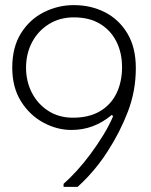

<svg xmlns="http://www.w3.org/2000/svg" viewBox="-20 -732 592 752"><path d="M512 -465Q512 -546 479 -601Q446 -656 391 -684Q336 -712 269 -712Q207 -712 151.5 -684Q96 -656 62 -601.5Q28 -547 28 -467Q28 -390 62 -335.5Q96 -281 149.5 -252Q203 -223 260 -223Q304 -223 343 -237.5Q382 -252 418 -282L423 -277Q409 -243 385.5 -204.5Q362 -166 335 -129.5Q308 -93 280 -62.5Q252 -32 229 -12V0H284Q305 -19 325.5 -41Q346 -63 365.5 -88Q385 -113 402 -140Q450 -214 481 -295Q512 -376 512 -465ZM458 -469Q458 -411 436 -366Q414 -321 371 -296Q328 -271 266 -271Q211 -271 169.5 -297.5Q128 -324 105 -368.5Q82 -413 82 -467Q82 -522 105.5 -566.5Q129 -611 171.5 -637.5Q214 -664 269 -664Q330 -664 372 -638.5Q414 -613 436 -569Q458 -525 458 -469Z"/></svg>

Font: Phudu Light Light
Style: Regular
Weight: 300
Version: Version 1.005;gftools[0.9.23]